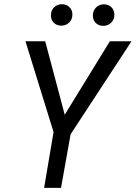

<svg xmlns="http://www.w3.org/2000/svg" viewBox="-20 -911 658 931"><path d="M293.9 -354.5 512.7 -710.9H617.7L322.3 -259.8L275.9 0H193.8L239.7 -270.5L103.5 -710.9H199.2ZM227.1 -837.4Q227.1 -859.9 241.5 -874.8Q255.9 -889.6 278.8 -890.6Q301.3 -891.1 316.4 -876.7Q331.5 -862.3 331.1 -839.4Q330.6 -816.9 315.9 -802.2Q301.3 -787.6 278.8 -786.6Q255.9 -786.1 241.2 -800.3Q226.6 -814.5 227.1 -837.4ZM430.2 -836.4Q430.7 -858.9 445.1 -874Q459.5 -889.2 482.4 -890.1Q505.4 -890.6 520 -876.2Q534.7 -861.8 534.7 -838.4Q534.2 -815.9 519.5 -801.3Q504.9 -786.6 481.9 -785.6Q459.5 -785.2 444.8 -799.3Q430.2 -813.5 430.2 -836.4Z"/></svg>

Font: Roboto Mono
Style: Italic
Weight: 400
Designer: Google
Version: Version 2.000985; 2015; ttfautohint (v1.3)